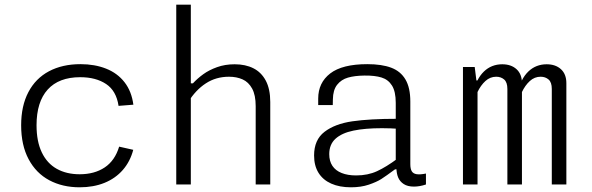

<svg xmlns="http://www.w3.org/2000/svg" viewBox="-20 -785 2520 817"><path d="M319 12Q246 12 189.8 -18Q133.5 -48 101.8 -107.5Q70 -167 70 -252Q70 -334.5 100.8 -393Q131.5 -451.5 188.5 -481.8Q245.5 -512 322.5 -512Q383 -512 431.2 -493Q479.5 -474 509.8 -435.2Q540 -396.5 547.5 -339.5L484.5 -334.5Q475 -398.5 431.5 -427.5Q388 -456.5 321.5 -456.5Q230.5 -456.5 183 -404Q135.5 -351.5 135.5 -252Q135.5 -183 158 -136.2Q180.5 -89.5 221.8 -66.5Q263 -43.5 319 -43.5Q382 -43.5 425.5 -72.5Q469 -101.5 487 -161L547 -147.5Q534 -98 502.8 -62Q471.5 -26 424.8 -7Q378 12 319 12Z M730 0V-765H792V0ZM1068 0V-333.5Q1068 -380.5 1052.8 -408.2Q1037.5 -436 1012.2 -447.2Q987 -458.5 954.5 -458.5Q899 -458.5 855.8 -430.2Q812.5 -402 781 -351V-430.5H801Q820.5 -451.5 845 -469.2Q869.5 -487 903.5 -499.2Q937.5 -511.5 978.5 -511.5Q1024.5 -511.5 1058.2 -494.5Q1092 -477.5 1111 -441.8Q1130 -406 1130 -351V0Z M1726 -353V-87Q1726 -66.5 1732.2 -56.2Q1738.5 -46 1752.8 -43.8Q1767 -41.5 1792.5 -46.5V0Q1766 9 1741.5 9Q1714.5 9 1698 -1.8Q1681.5 -12.5 1674.2 -30Q1667 -47.5 1667 -69.5L1664 -78V-347.5Q1664 -395.5 1648 -421Q1632 -446.5 1603.5 -455.2Q1575 -464 1531 -463.5Q1489.5 -463 1460.8 -454.8Q1432 -446.5 1414.5 -424.2Q1397 -402 1396.5 -362L1396 -338H1334V-365.5Q1334 -433 1385.2 -472.5Q1436.5 -512 1543 -512Q1604.5 -512 1644.5 -497Q1684.5 -482 1705.2 -447Q1726 -412 1726 -353ZM1605.5 -239.5Q1533 -239.5 1483.8 -229.2Q1434.5 -219 1407.8 -194.8Q1381 -170.5 1381 -129Q1381 -99.5 1394.5 -79.2Q1408 -59 1433.8 -48.8Q1459.5 -38.5 1495.5 -38.5Q1545 -38.5 1584.2 -56.5Q1623.5 -74.5 1672 -110.5L1678 -64.5H1661Q1622.5 -36 1602.5 -23.2Q1582.5 -10.5 1549.2 0.8Q1516 12 1473.5 12Q1424.5 12 1389.2 -3.8Q1354 -19.5 1335.2 -49.8Q1316.5 -80 1316.5 -123.5Q1316.5 -190 1360.8 -224Q1405 -258 1479.2 -268.8Q1553.5 -279.5 1670.5 -279.5L1684 -236.5Q1663 -238 1642.5 -238.8Q1622 -239.5 1605.5 -239.5Z M2012 0H1950V-500H2000L2010 -420H2012ZM2139 0V-406.5Q2139 -435 2125.2 -446.8Q2111.5 -458.5 2091.5 -458.5Q2065.5 -458.5 2045.5 -440.2Q2025.5 -422 2011.5 -392.5L1991.5 -442.5H2011.5Q2023 -465 2039 -480.5Q2055 -496 2074.8 -503.8Q2094.5 -511.5 2117 -511.5Q2155 -511.5 2178 -490.5Q2201 -469.5 2201 -431V0ZM2328 0V-406.5Q2328 -435 2314.2 -446.8Q2300.5 -458.5 2280.5 -458.5Q2254.5 -458.5 2234.5 -440.2Q2214.5 -422 2200.5 -392.5L2180.5 -442.5H2200.5Q2212 -465 2228 -480.5Q2244 -496 2263.8 -503.8Q2283.5 -511.5 2306 -511.5Q2344 -511.5 2367 -490.5Q2390 -469.5 2390 -431V0Z"/></svg>

Font: Monaspace Neon Var ExtraLight
Style: Regular
Weight: 200
Designer: Riley Cran and the Lettermatic Team
Version: Version 1.200 (Monaspace Neon Var)